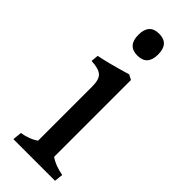

<svg xmlns="http://www.w3.org/2000/svg" viewBox="-238 -747 776 776"><g transform="rotate(45 149.5 -359.0)"><path d="M112 -376Q112 -416 95.5 -430.5Q79 -445 37 -447L40 -479Q81 -486 183 -516L204 -505V-66Q231 -46 279 -37L275 0H37L41 -39Q84 -46 112 -66ZM209 -655.5Q209 -593 152.5 -593Q96 -593 96 -655.5Q96 -718 152.5 -718Q209 -718 209 -655.5Z"/></g></svg>

Font: Cambo
Style: Regular
Weight: 400
Designer: Carolina Giovagnoli, Andres Torresi
Foundry: Carolina Giovagnoli, Andres Torresi
Version: Version 2.001